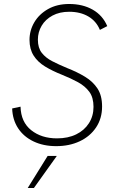

<svg xmlns="http://www.w3.org/2000/svg" viewBox="-20 -725 594 963"><path d="M262 8Q198 8 148.5 -15.5Q99 -39 71 -81.5Q43 -124 41 -181L83 -190Q85 -113 136.5 -72Q188 -31 266 -31Q321 -31 362 -51Q403 -71 426 -107Q449 -143 449 -189Q449 -236 428 -264.5Q407 -293 371.5 -312.5Q336 -332 291 -350Q243 -369 206 -391.5Q169 -414 148.5 -446.5Q128 -479 128 -525Q128 -572 152 -613Q176 -654 221 -679.5Q266 -705 327 -705Q395 -705 445 -676.5Q495 -648 518 -594L481 -575Q463 -619 423 -642.5Q383 -666 327 -666Q279 -666 243.5 -647Q208 -628 189 -596Q170 -564 170 -526Q170 -485 189.5 -460Q209 -435 242 -418Q275 -401 316 -384Q367 -364 406.5 -340Q446 -316 469 -281Q492 -246 492 -191Q492 -131 462 -86Q432 -41 380 -16.5Q328 8 262 8ZM119 218 219 57H265L150 218Z"/></svg>

Font: Hanken Grotesk ExtraLight
Style: Italic
Weight: 250
Italic angle: -8°
Designer: Alfredo Marco Pradil
Foundry: Hanken Design Co.
Version: Version 3.013